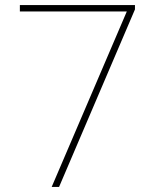

<svg xmlns="http://www.w3.org/2000/svg" viewBox="-20 -734 610 754"><path d="M183 0 478 -689H58V-714H510V-697L212 0Z"/></svg>

Font: Noto Sans UI Thin
Style: Regular
Weight: 250
Designer: Monotype Design Team
Foundry: Monotype Imaging Inc.
Version: Version 1.901